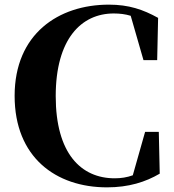

<svg xmlns="http://www.w3.org/2000/svg" viewBox="-20 -787 748 827"><path d="M664 -219H605L552 -32C527 -23 502 -19 474 -19C329 -19 220 -126 220 -373C220 -619 330 -729 470 -729C496 -729 520 -726 543 -719L598 -528H657L661 -710C596 -746 535 -767 449 -767C232 -767 43 -641 43 -374C43 -110 220 20 441 20C534 20 607 -3 668 -39Z"/></svg>

Font: Noto Serif KR Black
Style: Regular
Weight: 900
Version: Version 1.001;PS 1.001;hotconv 16.6.54;makeotf.lib2.5.65590